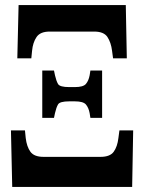

<svg xmlns="http://www.w3.org/2000/svg" viewBox="-20 -734 565 754"><path d="M48 -505H103L106 -535Q109 -567 123.5 -588.5Q138 -610 175 -610H350Q388 -610 402 -588.5Q416 -567 420 -535L424 -505H478L474 -714H53ZM146 -271H192L196 -290Q201 -312 208 -324Q215 -336 252 -336H274Q307 -336 317.5 -323.5Q328 -311 332 -290L335 -271H381V-457H335L332 -438Q328 -417 317.5 -404.5Q307 -392 274 -392H252Q215 -392 208 -404Q201 -416 196 -438L192 -457H146ZM28 0H499L503 -222H449L445 -192Q441 -158 426.5 -138Q412 -118 375 -118H151Q114 -118 99.5 -138Q85 -158 81 -192L78 -222H23Z"/></svg>

Font: Noto Serif ExtraCondensed Extra
Style: Regular
Weight: 800
Width: 3
Designer: Monotype Design Team
Foundry: Monotype Imaging Inc.
Version: Version 1.002